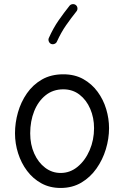

<svg xmlns="http://www.w3.org/2000/svg" viewBox="-20 -888 606 937"><path d="M289.1 -525.4Q344.7 -525.4 386.5 -502Q428.2 -478.5 456.3 -440.2Q484.4 -401.9 498.3 -355.5Q512.2 -309.1 512.2 -262.7Q512.2 -211.4 496.6 -159.9Q481 -108.4 450.9 -65.7Q420.9 -22.9 377 3.2Q333 29.3 275.9 29.3Q223.1 29.3 181.9 6.6Q140.6 -16.1 112.1 -54.2Q83.5 -92.3 68.4 -139.9Q53.2 -187.5 53.2 -237.3Q53.2 -288.6 67.6 -339.4Q82 -390.1 111.3 -432.4Q140.6 -474.6 184.8 -500Q229 -525.4 289.1 -525.4ZM289.1 -452.1Q238.8 -452.1 202.4 -422.9Q166 -393.6 146.7 -345Q127.4 -296.4 127.4 -237.3Q127.4 -182.6 147 -138.9Q166.5 -95.2 200.2 -69.6Q233.9 -43.9 275.9 -43.9Q322.3 -43.9 359.1 -74.5Q396 -105 417.5 -155Q439 -205.1 439 -262.7Q439 -313.5 420.4 -356.7Q401.9 -399.9 368.2 -426Q334.5 -452.1 289.1 -452.1ZM350.1 -863.3Q356.9 -857.9 357.9 -848.9Q358.9 -839.8 353.5 -833Q326.2 -798.8 302.2 -764.4Q278.3 -730 257.8 -685.1Q254.4 -677.2 245.8 -673.8Q237.3 -670.4 229 -673.8Q221.2 -677.7 218 -686.3Q214.8 -694.8 218.3 -702.6Q240.2 -751.5 266.1 -788.6Q292 -825.7 319.3 -859.9Q324.7 -866.7 334 -867.7Q343.3 -868.7 350.1 -863.3Z"/></svg>

Font: Mikhak Regular
Style: Regular
Weight: 400
Designer: Amin Abedi
Version: Version 3.3